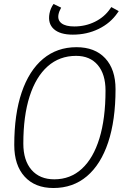

<svg xmlns="http://www.w3.org/2000/svg" viewBox="-20 -942 626 972"><path d="M250.5 9.8Q157.2 9.8 104.7 -47.9Q52.2 -105.5 52.2 -208Q52.2 -363.8 89.8 -474.4Q127.4 -585 198 -644Q268.6 -703.1 367.2 -703.1Q460.4 -703.1 512.7 -647Q564.9 -590.8 564.9 -490.7Q564.9 -333.5 527.6 -221.4Q490.2 -109.4 419.9 -49.8Q349.6 9.8 250.5 9.8ZM254.9 -34.2Q336.4 -34.2 394.5 -87.6Q452.6 -141.1 483.4 -241.7Q514.2 -342.3 514.2 -483.4Q514.2 -566.4 474.9 -612.8Q435.5 -659.2 365.2 -659.2Q281.2 -659.2 221.4 -606.2Q161.6 -553.2 129.9 -454.1Q98.1 -355 98.1 -215.3Q98.1 -129.9 139.6 -82Q181.2 -34.2 254.9 -34.2ZM348.6 -766.6Q283.7 -766.6 252.4 -794.9Q221.2 -823.2 230.5 -873.5Q235.4 -899.9 251 -921.9L289.6 -903.3Q278.8 -884.3 275.9 -867.7Q271 -839.4 292 -823.7Q313 -808.1 356 -808.1Q412.6 -808.1 460.9 -832Q509.3 -856 538.1 -898.4L543.5 -906.2L581.1 -885.7L574.7 -876.5Q539.1 -824.7 479.5 -795.7Q419.9 -766.6 348.6 -766.6Z"/></svg>

Font: Cascadia Mono NF ExtraLight
Style: Italic
Weight: 200
Italic angle: -10°
Monospace: yes
Designer: Aaron Bell
Foundry: Saja Typeworks
Version: Version 2404.023; ttfautohint (v1.8.4)